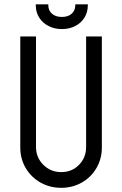

<svg xmlns="http://www.w3.org/2000/svg" viewBox="-20 -878 576 905"><path d="M75.6 -182.9V-706H149.7V-185.1Q149.7 -135.5 184.2 -101.2Q218.7 -66.8 268.6 -66.8Q318.7 -66.8 352.3 -100.9Q385.9 -135.1 385.9 -185.1V-706H460.1V-182.9Q460.1 -129.8 434.9 -86.3Q409.7 -42.7 365.8 -17.7Q321.9 7.3 268.6 7.3Q214.7 7.3 170.7 -17.7Q126.7 -42.7 101.1 -86.1Q75.6 -129.5 75.6 -182.9ZM148.7 -852.3V-857.7H207.7V-853.4Q207.7 -828.5 225.1 -813.3Q242.5 -798.1 271.8 -798.1Q300.9 -798.1 317.9 -813.3Q334.9 -828.5 334.9 -853.4V-857.7H393.9V-852.3Q393.9 -821 378.4 -795.4Q362.8 -769.8 334.8 -755.4Q306.9 -740.9 271.8 -740.9Q236.5 -740.9 208.1 -755.7Q179.8 -770.5 164.2 -796Q148.7 -821.5 148.7 -852.3Z"/></svg>

Font: Lineal Thin
Style: Regular
Weight: 200
Designer: Created by Frank Adebiaye with contributions from Anton Moglia & Ariel Martín Pérez
Created by Frank ADEBIAYE with FontF
Foundry: Velvetyne Type Foundry
Version: Version 2.000;Glyphs 3.2 (3227)